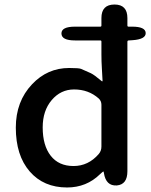

<svg xmlns="http://www.w3.org/2000/svg" viewBox="-20 -817 670 850"><path d="M277 13Q173 13 111.5 -58Q50 -129 50 -252Q50 -368 122 -444Q190 -516 286 -516Q330 -516 339 -512Q367 -500 382 -493Q397 -486 430 -458Q434 -455 434 -460L431 -514Q429 -545 429 -576V-633Q429 -638 424 -638H312Q252 -638 252 -669Q252 -699 312 -699H424Q429 -699 429 -704V-737Q429 -797 487 -797Q544 -797 544 -737V-704Q544 -699 549 -699H565Q624 -699 625 -671Q626 -643 566 -639L550 -638Q544 -638 544 -632V-59Q544 0 497 4Q449 7 440 -51Q439 -58 437.5 -58Q436 -58 423 -46Q363 13 277 13ZM417 -135Q429 -149 429 -168V-353Q429 -370 417 -381Q372 -421 308 -421Q249 -421 209 -374Q169 -327 169 -253Q169 -173 204.5 -127.5Q240 -82 305.5 -82Q371 -82 417 -135Z"/></svg>

Font: Resource Han Rounded KR Medium
Style: Regular
Weight: 500
Designer: Cyano Hao (round all glyphs); Ryoko NISHIZUKA 西塚涼子 (kana, bopomofo & ideographs); Paul D. Hunt (Latin, Greek & Cyrillic)
Foundry: Cyano Hao
Version: 0.990